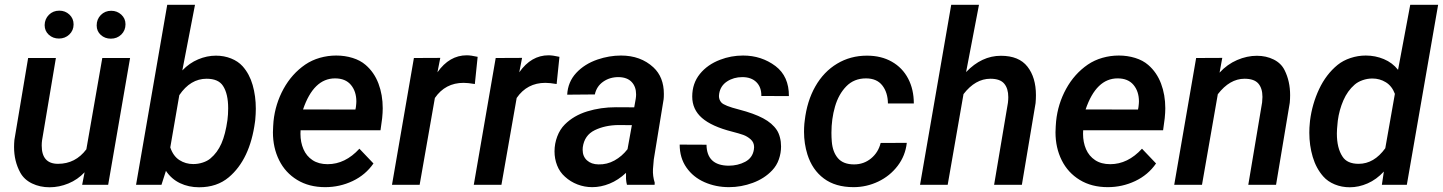

<svg xmlns="http://www.w3.org/2000/svg" viewBox="-20 -770 6012 800"><path d="M227.1 -725.6Q252 -725.6 269.3 -709.2Q286.6 -692.9 286.6 -668.5Q286.6 -643.1 268.8 -626.2Q251 -609.4 225.6 -609.4Q200.7 -609.4 183.3 -625.2Q166 -641.1 166 -665.5Q166.5 -690.9 183.8 -708.3Q201.2 -725.6 227.1 -725.6ZM443.4 -725.1Q467.8 -725.1 485.4 -709Q502.9 -692.9 502.9 -668.9Q502.9 -643.1 485.4 -626Q467.8 -608.9 441.9 -608.9Q417 -608.9 399.9 -624.5Q382.8 -640.1 382.8 -664.1Q382.8 -689.9 400.1 -707.5Q417.5 -725.1 443.4 -725.1ZM322.3 0 332.5 -52.2Q303.7 -21.5 265.1 -5.6Q226.6 10.3 186.5 10.3Q146.5 10.3 113.5 -5.6Q80.6 -21.5 64.5 -50.8Q38.6 -98.1 38.6 -157.2Q38.6 -171.9 40 -187L97.2 -528.3H212.9L155.3 -185.5Q153.8 -174.8 153.8 -163.6Q153.8 -87.4 221.7 -87.4Q294.4 -87.4 339.8 -147.9L406.2 -528.3H522L430.7 0Z M671.4 -58.1 652.8 0H546.9L676.8 -750H792.5L739.7 -476.6Q769 -507.3 805.7 -522.7Q842.3 -538.1 879.9 -538.1Q913.6 -538.1 942.9 -526.4Q972.2 -514.6 990.7 -494.1Q1019.5 -461.9 1032.7 -415.8Q1045.9 -369.6 1045.9 -316.9Q1045.9 -295.9 1043.5 -270L1042.5 -262.2Q1021.5 -105.5 933.1 -31.2Q883.8 10.3 809.6 10.3Q766.1 10.3 730.2 -6.8Q694.3 -23.9 671.4 -58.1ZM727.1 -373.5 689.5 -155.8Q701.7 -119.6 727.5 -103Q753.4 -86.4 785.2 -86.4Q805.7 -86.4 825 -92.8Q844.2 -99.1 856.9 -109.9Q885.7 -133.8 902.6 -172.1Q919.4 -210.4 927.7 -270Q930.7 -293 930.7 -318.8Q930.7 -379.4 909.2 -412.1Q890.1 -441.9 840.8 -441.9Q773.4 -441.9 727.1 -373.5Z M1536.1 -88.9Q1502.9 -41 1449.2 -15.6Q1395.5 9.8 1335 9.8Q1267.6 9.8 1218.3 -20.3Q1168.9 -50.3 1143.1 -102.3Q1117.2 -154.3 1117.2 -218.8Q1117.2 -226.6 1118.2 -244.1L1119.6 -264.6Q1127 -336.9 1161.4 -399.7Q1195.8 -462.4 1252 -501Q1279.3 -519.5 1312.7 -529.1Q1346.2 -538.6 1380.9 -538.6Q1417 -538.6 1449.2 -528.6Q1481.4 -518.6 1503.4 -499.5Q1539.1 -468.8 1556.9 -421.9Q1574.7 -375 1574.7 -318.8Q1574.7 -300.8 1572.3 -277.3L1565.4 -227.1H1232.4Q1231.9 -222.2 1231.9 -212.4Q1231.9 -177.2 1244.4 -148.4Q1256.8 -119.6 1282.2 -102.8Q1307.6 -85.9 1345.2 -85.9Q1418.5 -85.9 1477.5 -150.4ZM1242.7 -314 1460.9 -313.5 1462.9 -323.7Q1464.8 -339.4 1464.8 -347.2Q1464.8 -389.2 1442.1 -416.3Q1419.4 -443.4 1376 -443.4Q1286.6 -443.4 1242.7 -314Z M1792 -361.8 1728.5 0H1613.3L1704.6 -528.3L1814.5 -528.8L1802.7 -468.8Q1852.5 -539.6 1924.8 -539.6Q1941.9 -539.6 1970.2 -533.2L1958.5 -419.9Q1929.7 -424.8 1911.6 -424.8Q1835.4 -424.8 1792 -361.8Z M2132.8 -361.8 2069.3 0H1954.1L2045.4 -528.3L2155.3 -528.8L2143.6 -468.8Q2193.4 -539.6 2265.6 -539.6Q2282.7 -539.6 2311 -533.2L2299.3 -419.9Q2270.5 -424.8 2252.4 -424.8Q2176.3 -424.8 2132.8 -361.8Z M2592.3 0Q2589.4 -10.3 2588.4 -24.9V-49.8Q2556.2 -19.5 2520 -4.9Q2483.9 9.8 2447.8 9.8Q2415.5 9.8 2386.2 -1.5Q2356.9 -12.7 2334 -33.7Q2312 -53.2 2301.3 -80.8Q2290.5 -108.4 2290.5 -139.2Q2290.5 -171.4 2301.8 -201.2Q2313 -231 2333.5 -251.5Q2370.6 -288.6 2426.8 -305.9Q2482.9 -323.2 2546.4 -323.2L2622.6 -322.8L2628.9 -358.4Q2630.4 -368.2 2630.4 -376.5Q2630.4 -408.7 2612.1 -428.2Q2593.8 -447.8 2558.6 -448.7Q2521.5 -449.2 2493.7 -429.9Q2465.8 -410.6 2458.5 -376.5L2343.3 -375.5Q2346.2 -428.7 2380.9 -466.1Q2415.5 -503.4 2469.7 -522Q2518.6 -538.6 2567.4 -538.6Q2649.4 -538.6 2702.6 -489.3Q2746.1 -448.7 2746.1 -378.9Q2746.1 -364.3 2745.1 -356.4L2704.1 -105.5L2700.7 -65.4Q2699.2 -36.1 2708 -8.8L2707.5 0ZM2594.7 -148.4 2612.8 -248.5 2557.6 -249Q2501 -248.5 2458 -227.5Q2415 -206.5 2408.2 -156.2Q2407.7 -152.8 2407.7 -146Q2407.7 -118.2 2425.8 -101.8Q2443.8 -85.4 2473.6 -85Q2508.8 -84 2540.3 -101.3Q2571.8 -118.7 2594.7 -148.4Z M3122.1 -156.7Q3122.1 -176.8 3107.7 -189.5Q3093.3 -202.1 3076.7 -208Q3060.1 -213.9 3029.8 -221.7Q2945.3 -243.2 2904.8 -278.6Q2864.3 -314 2864.3 -367.7Q2864.3 -422.4 2896 -461.7Q2927.7 -501 2980.5 -521Q3025.9 -538.6 3076.2 -538.6Q3152.8 -538.6 3211.4 -494.6Q3267.6 -451.7 3267.1 -369.6L3152.3 -370.1Q3152.8 -406.7 3131.6 -427.7Q3110.4 -448.7 3072.8 -448.7Q3037.1 -448.7 3009.5 -430.7Q2981.9 -412.6 2976.6 -379.9Q2975.6 -373 2975.6 -370.1Q2975.6 -354 2985.8 -342.8Q2998 -329.1 3059.6 -313.5Q3121.6 -297.4 3159.7 -277.1Q3197.8 -256.8 3216.8 -228Q3225.1 -215.3 3229.7 -197.5Q3234.4 -179.7 3234.4 -159.7Q3234.4 -132.3 3225.3 -106.2Q3216.3 -80.1 3197.3 -60.1Q3165 -25.9 3116.7 -8.1Q3068.4 9.8 3017.6 9.8Q2962.4 9.8 2915.3 -11Q2868.2 -31.7 2840.1 -72Q2812 -112.3 2812 -167.5L2923.8 -167Q2924.8 -80.6 3015.6 -79.6Q3054.2 -79.6 3085 -95.9Q3115.7 -112.3 3121.1 -146.5Q3122.1 -153.3 3122.1 -156.7Z M3649.4 -174.3 3758.3 -174.8Q3752.4 -121.1 3720.2 -78.9Q3688 -36.6 3639.2 -13.4Q3590.3 9.8 3536.6 9.8Q3460.9 9.8 3412.6 -26.4Q3364.3 -62.5 3344.2 -126.5Q3330.1 -171.9 3330.1 -220.7Q3330.1 -237.8 3331.5 -254.4L3333 -267.1Q3342.3 -348.6 3377.2 -409.9Q3412.1 -471.2 3467.8 -504.6Q3523.4 -538.1 3592.3 -538.1Q3651.9 -538.1 3696 -512.9Q3740.2 -487.8 3763.9 -442.6Q3787.6 -397.5 3787.6 -338.9H3679.7Q3679.2 -384.8 3656.2 -414.1Q3633.3 -443.4 3588.4 -443.4Q3538.6 -443.4 3506.3 -410.4Q3474.1 -377.4 3459.2 -325.9Q3444.3 -274.4 3444.3 -216.8Q3444.3 -197.8 3445.8 -180.2Q3449.2 -136.7 3471.4 -110.8Q3493.7 -85 3538.6 -85Q3579.1 -85 3609.4 -109.9Q3639.6 -134.8 3649.4 -174.3Z M3994.6 -377.9 3928.7 0H3813.5L3943.4 -750H4059.1L4005.4 -469.7Q4070.3 -537.6 4150.4 -537.6Q4225.6 -537.6 4261 -492.4Q4296.4 -447.3 4296.4 -373.5Q4296.4 -357.4 4294.9 -340.3L4237.8 0H4122.1L4179.7 -341.8Q4181.2 -354.5 4181.2 -365.2Q4181.2 -401.4 4164.1 -421.6Q4147 -441.9 4106.9 -441.9Q4043.9 -441.9 3994.6 -377.9Z M4796.9 -88.9Q4763.7 -41 4710 -15.6Q4656.2 9.8 4595.7 9.8Q4528.3 9.8 4479 -20.3Q4429.7 -50.3 4403.8 -102.3Q4377.9 -154.3 4377.9 -218.8Q4377.9 -226.6 4378.9 -244.1L4380.4 -264.6Q4387.7 -336.9 4422.1 -399.7Q4456.5 -462.4 4512.7 -501Q4540 -519.5 4573.5 -529.1Q4606.9 -538.6 4641.6 -538.6Q4677.7 -538.6 4710 -528.6Q4742.2 -518.6 4764.2 -499.5Q4799.8 -468.8 4817.6 -421.9Q4835.4 -375 4835.4 -318.8Q4835.4 -300.8 4833 -277.3L4826.2 -227.1H4493.2Q4492.7 -222.2 4492.7 -212.4Q4492.7 -177.2 4505.1 -148.4Q4517.6 -119.6 4543 -102.8Q4568.4 -85.9 4606 -85.9Q4679.2 -85.9 4738.3 -150.4ZM4503.4 -314 4721.7 -313.5 4723.6 -323.7Q4725.6 -339.4 4725.6 -347.2Q4725.6 -389.2 4702.9 -416.3Q4680.2 -443.4 4636.7 -443.4Q4547.4 -443.4 4503.4 -314Z M5054.2 -377.4 4988.3 0H4872.6L4963.9 -528.3L5072.8 -528.8L5061.5 -467.3Q5093.3 -502 5134.5 -519.8Q5175.8 -537.6 5216.8 -537.6Q5255.9 -537.6 5287.1 -522Q5318.4 -506.3 5332.5 -477.5Q5355.5 -431.6 5355.5 -373.5Q5355.5 -357.9 5354 -341.8L5296.9 0H5181.2L5238.8 -343.3Q5240.2 -356 5240.2 -366.2Q5240.2 -402.3 5222.9 -422.1Q5205.6 -441.9 5165.5 -441.9Q5104 -441.9 5054.2 -377.4Z M5737.8 0 5746.1 -55.2Q5715.3 -22 5678.5 -5.9Q5641.6 10.3 5604 10.3Q5570.3 10.3 5541.3 -1.7Q5512.2 -13.7 5493.7 -34.7Q5463.9 -68.4 5449.7 -116.2Q5435.5 -164.1 5435.5 -216.8Q5435.5 -239.3 5437.5 -256.8L5438.5 -267.6Q5447.3 -336.9 5476.3 -398.7Q5505.4 -460.4 5553.2 -499.5Q5576.2 -518.1 5607.2 -528.3Q5638.2 -538.6 5670.9 -538.6Q5710.4 -538.6 5746.1 -523.7Q5781.7 -508.8 5805.2 -479L5856 -750H5972.2L5841.8 0ZM5553.2 -257.3Q5550.3 -230 5550.3 -213.9Q5550.3 -152.8 5573.7 -117.7Q5592.8 -87.4 5641.1 -87.4Q5705.1 -87.4 5752 -152.3L5792 -378.9Q5779.8 -411.6 5754.4 -427.2Q5729 -442.9 5698.2 -442.9Q5677.2 -442.9 5657.2 -435.8Q5637.2 -428.7 5624 -417Q5594.7 -391.6 5577.4 -351.8Q5560.1 -312 5554.2 -267.6Z"/></svg>

Font: Mardoto Medium
Style: Italic
Weight: 500
Italic angle: -12°
Designer: Christian Robertson, Vahan Hovhannisyan
Foundry: Google
Version: Version 1.000